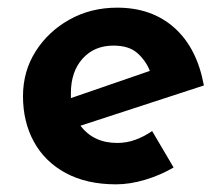

<svg xmlns="http://www.w3.org/2000/svg" viewBox="-20 -470 584 501"><path d="M283 11Q206 11 151.5 -18.5Q97 -48 68.5 -100Q40 -152 40 -219Q40 -284 73 -336Q106 -388 161.5 -419Q217 -450 286 -450Q376 -450 435 -397.5Q494 -345 512 -247L190 -142Q224 -97 286 -97Q310 -97 332.5 -105Q355 -113 377 -128L433 -33Q399 -13 359 -1Q319 11 283 11ZM165 -214 371 -285Q361 -311 339 -331Q317 -351 276 -351Q226 -351 195.5 -317Q165 -283 165 -227Q165 -220 165 -214Z"/></svg>

Font: Reem Kufi SemiBold
Style: Regular
Weight: 600
Designer: Khaled Hosny
Version: Version 1.001